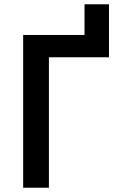

<svg xmlns="http://www.w3.org/2000/svg" viewBox="-20 -875 538 895"><path d="M208 -608V0H88V-712H374V-855H488V-608Z"/></svg>

Font: CST
Style: Medium
Weight: 500
Version: Version 1.00